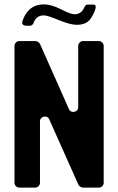

<svg xmlns="http://www.w3.org/2000/svg" viewBox="-20 -854 538 874"><path d="M357 0H430C442 0 452 -10 452 -22V-645C452 -657 442 -667 430 -667H358C346 -667 336 -657 336 -645V-366C336 -343 303 -336 294 -357L162 -654C159 -661 149 -667 142 -667H68C56 -667 46 -657 46 -645V-22C46 -10 56 0 68 0H140C152 0 162 -10 162 -22V-302C162 -325 195 -332 204 -311L337 -13C340 -6 350 0 357 0ZM320 -789C307 -789 286 -797 257 -812C228 -827 201 -834 180 -834C120 -834 94 -794 82 -757C78 -745 86 -737 98 -737H118C123 -737 130 -743 132 -747C138 -766 151 -784 179 -784C192 -784 215 -776 249 -762C284 -748 310 -741 329 -741C358 -741 379 -750 392 -768C398 -776 432 -833 406 -833H378C374 -833 368 -829 366 -825C359 -808 347 -789 320 -789Z"/></svg>

Font: DIN Rundschrift
Style: Breit
Weight: 400
Width: 7
Version: Version 1.027